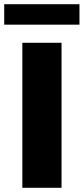

<svg xmlns="http://www.w3.org/2000/svg" viewBox="-21 -891 397 911"><path d="M85 0V-688H271V0ZM-1 -774V-871H356V-774Z"/></svg>

Font: Saira Expanded
Style: Bold
Weight: 700
Width: 7
Designer: Hector Gatti with collaboration of the Omnibus-Type team
Foundry: Omnibus-Type
Version: Version 1.100; ttfautohint (v1.8.3)